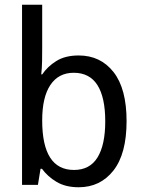

<svg xmlns="http://www.w3.org/2000/svg" viewBox="-20 -780 603 810"><path d="M312 10Q257 10 219 -12.5Q181 -35 157 -68H151L140 0H73V-760H158V-576Q158 -548 157.5 -520.5Q157 -493 154 -466H158Q180 -499 217.5 -522.5Q255 -546 312 -546Q404 -546 459 -476Q514 -406 514 -269Q514 -131 458.5 -60.5Q403 10 312 10ZM292 -63Q359 -63 391.5 -116Q424 -169 424 -268Q424 -369 391 -421Q358 -473 291 -473Q227 -473 192.5 -421.5Q158 -370 158 -272Q158 -63 292 -63Z"/></svg>

Font: Noto Sans Mono SemiCondensed
Style: Regular
Weight: 400
Width: 4
Designer: Monotype Design Team
Foundry: Monotype Imaging Inc.
Version: Version 2.014